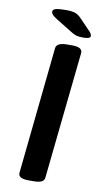

<svg xmlns="http://www.w3.org/2000/svg" viewBox="-97 -915 513 962"><g transform="rotate(10 160.0 -434.5)"><path d="M120 2Q67 2 70 -28L137 -673Q140 -702 194 -702H219Q273 -702 270 -672L202 -27Q201 -12 187.5 -5Q174 2 145 2ZM267 -750Q243 -750 230 -754Q217 -758 199 -770L121 -818Q91 -836 91 -851Q91 -863 108 -867Q125 -871 158 -871Q190 -871 206 -865Q222 -859 236 -844L293 -785Q303 -774 303 -764Q303 -750 267 -750Z"/></g></svg>

Font: Asap Expanded Expanded SemiBold
Style: Italic
Weight: 600
Width: 7
Italic angle: -6°
Designer: Pablo Cosgaya
Foundry: Omnibus-Type
Version: Version 3.001; ttfautohint (v1.8.4.7-5d5b)